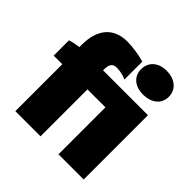

<svg xmlns="http://www.w3.org/2000/svg" viewBox="-197 -915 1073 1073"><g transform="rotate(45 339.5 -379.0)"><path d="M519 -570C586 -570 631 -606 631 -663C631 -720 586 -758 519 -758C455 -758 412 -720 412 -663C412 -606 455 -570 519 -570ZM81 0H280V-371H422V0H621V-508H266C266 -555 277 -573 312 -573C331 -573 361 -568 387 -556V-697C352 -709 289 -718 249 -718C139 -718 81 -646 81 -525V-506C60 -504 32 -498 13 -492V-371H81Z"/></g></svg>

Font: Fixel Text Black
Style: Regular
Weight: 900
Width: 4
Designer: AlfaBravo + MacPaw
Foundry: Kyrylo Tkachov, Marchela Mozhyna, Serhii Makarenko, Maria Weinstein, Zakhar Kryvoshyya
Version: Version 1.211